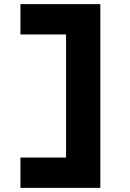

<svg xmlns="http://www.w3.org/2000/svg" viewBox="-20 -720 631 930"><path d="M79 190V43H306L300 51V-565L310 -553H79V-700H466V190Z"/></svg>

Font: Lexend Mega
Style: Bold
Weight: 700
Version: Version 1.007